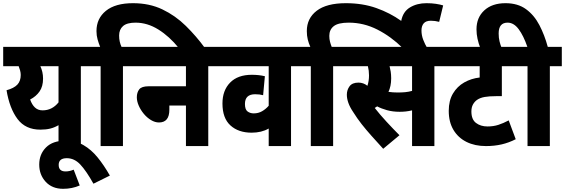

<svg xmlns="http://www.w3.org/2000/svg" viewBox="-20 -916 3543 1204"><path d="M561 -622V-501H487V0H347V-131Q321 -116 294.5 -109.5Q268 -103 233 -103Q140 -103 90 -169.5Q40 -236 21 -350Q68 -363 89 -385.5Q110 -408 110 -446Q110 -460 106 -474.5Q102 -489 97 -501H0V-622ZM169 -292Q180 -260 199 -242Q218 -224 247 -224Q307 -224 347 -274V-501H233Q241 -484 245.5 -464.5Q250 -445 250 -423Q250 -374 228 -342.5Q206 -311 169 -292Z M480 247Q432 268 376 268Q307 268 266.5 224Q226 180 226 116Q226 51 268.5 8.5Q311 -34 391 -34Q455 -34 503.5 -6Q552 22 592 71Q632 120 669 185L566 236Q520 154 483 115Q446 76 399 76Q348 76 348 118Q348 159 391 159Q416 159 442 148Z M611 -501H549V-622H608Q599 -644 592 -668.5Q585 -693 585 -721Q585 -800 644 -848Q703 -896 814 -896Q917 -896 998.5 -857Q1080 -818 1145.5 -753.5Q1211 -689 1265 -615H1101Q1042 -688 973 -731Q904 -774 830 -774Q776 -774 751.5 -752.5Q727 -731 727 -693Q727 -672 731 -654.5Q735 -637 742 -622H826V-501H751V0H611Z M813 -622H1361V-501H1286V0H1146V-254H1042V-228Q1042 -148 977 -148Q952 -148 927 -163Q902 -178 882 -202Q862 -226 850 -253.5Q838 -281 838 -306Q838 -336 853 -355.5Q868 -375 912 -375H1146V-501H813Z M1880 -501H1805V0H1665V-110Q1620 -84 1558 -84Q1475 -84 1425 -129.5Q1375 -175 1375 -267Q1375 -349 1423 -398Q1471 -447 1559 -447Q1604 -447 1641 -438L1630 -319Q1619 -322 1607 -323.5Q1595 -325 1580 -325Q1516 -325 1516 -264Q1516 -229 1532.5 -217Q1549 -205 1571 -205Q1600 -205 1623.5 -218.5Q1647 -232 1665 -253V-501H1348V-622H1880Z M1929 -501H1867V-622H1926Q1916 -644 1910 -668Q1904 -692 1904 -721Q1904 -801 1966 -848.5Q2028 -896 2149 -896Q2254 -896 2340 -865.5Q2426 -835 2496 -785Q2507 -843 2551 -869.5Q2595 -896 2654 -896Q2687 -896 2713.5 -892Q2740 -888 2759 -882L2734 -779Q2708 -786 2682 -786Q2651 -786 2637 -769.5Q2623 -753 2623 -725Q2623 -695 2634 -666.5Q2645 -638 2659 -615H2505Q2432 -687 2346.5 -730.5Q2261 -774 2167 -774Q2101 -774 2073 -752Q2045 -730 2045 -691Q2045 -671 2049.5 -654Q2054 -637 2060 -622H2144V-501H2069V0H1929Z M2704 -501V0H2564V-224Q2544 -219 2524.5 -217Q2505 -215 2486 -215Q2443 -215 2407 -225Q2371 -235 2345 -249Q2338 -244 2330 -239Q2362 -198 2404 -152.5Q2446 -107 2485 -68L2383 17Q2341 -29 2308 -66Q2275 -103 2247.5 -138Q2220 -173 2195 -213Q2174 -244 2164.5 -271Q2155 -298 2155 -322Q2155 -352 2172 -375Q2189 -398 2228 -398Q2259 -398 2284 -378Q2294 -408 2294 -443Q2294 -473 2287 -501H2131V-622H2779V-501ZM2473 -336Q2500 -336 2521 -338Q2542 -340 2564 -346V-501H2423Q2427 -486 2430 -467Q2433 -448 2433 -425Q2433 -399 2428.5 -378Q2424 -357 2416 -340Q2443 -336 2473 -336Z M3238 -501H3127V-313H3091Q3048 -313 3019.5 -308Q2991 -303 2972 -290Q2956 -279 2946 -261Q2936 -243 2936 -217Q2936 -167 2965 -145Q2994 -123 3037 -123Q3074 -123 3105 -133Q3136 -143 3170 -161L3214 -43Q3171 -21 3125.5 -10.5Q3080 0 3027 0Q2958 0 2905.5 -26Q2853 -52 2823.5 -101.5Q2794 -151 2794 -221Q2794 -285 2820.5 -329.5Q2847 -374 2891 -399Q2935 -424 2988 -430V-501H2766V-622H3238Z M3288 -501H3226V-622H3287Q3263 -692 3232.5 -733Q3202 -774 3163 -774Q3107 -774 3107 -706Q3107 -679 3112.5 -656.5Q3118 -634 3126 -615H2992Q2981 -643 2974.5 -672.5Q2968 -702 2968 -732Q2968 -806 3017 -851Q3066 -896 3150 -896Q3227 -896 3278.5 -858.5Q3330 -821 3362.5 -758.5Q3395 -696 3415 -622H3503V-501H3428V0H3288Z"/></svg>

Font: Noto Sans Condensed ExtraBold
Style: Italic
Weight: 800
Width: 3
Italic angle: -12°
Designer: Monotype Design Team
Foundry: Monotype Imaging Inc.
Version: Version 2.013; ttfautohint (v1.8.4.7-5d5b)